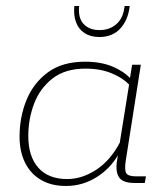

<svg xmlns="http://www.w3.org/2000/svg" viewBox="-20 -608 552 638"><path d="M199 10Q151 10 116.5 -10Q82 -30 63.5 -67Q45 -104 45 -154Q45 -219 68 -275.5Q91 -332 139 -367.5Q187 -403 263 -403Q316 -403 356 -386Q392 -370 412 -349L419 -393H448L398 -75Q393 -43 399.5 -32.5Q406 -22 432 -22H465L461 0H427Q388 0 375.5 -19Q363 -38 369 -75L372 -92Q345 -47 302 -20Q255 10 199 10ZM203 -13Q254 -13 303 -46Q348 -77 378 -134L409 -327Q388 -349 352 -364Q314 -380 264 -380Q197 -380 155 -347.5Q113 -315 93.5 -264Q74 -213 74 -156Q74 -88 107.5 -50.5Q141 -13 203 -13ZM310 -485Q281 -485 261 -498Q241 -511 232.5 -534.5Q224 -558 227 -588H243Q239 -548 258 -528Q277 -508 311 -508Q344 -508 367 -528Q390 -548 394 -588H411Q406 -542 380 -513.5Q354 -485 310 -485Z"/></svg>

Font: Rokkitt SemiBold Thin
Style: Italic
Weight: 250
Italic angle: -9°
Version: Version 3.103